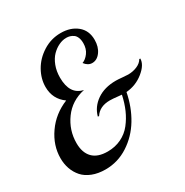

<svg xmlns="http://www.w3.org/2000/svg" viewBox="-176 -892 1010 1051"><g transform="rotate(-30 329.5 -367.0)"><path d="M652.8 -413.1H659.2Q659.2 -374 611.3 -335.4Q563.5 -296.9 502 -292Q485.4 -206.1 443.6 -136.7Q401.9 -67.4 335.9 -24.7Q270 18.1 191.9 18.1Q145.5 18.1 109.4 3.9Q73.2 -10.3 51.5 -34.9Q29.8 -59.6 18.8 -90.8Q7.8 -122.1 7.8 -158.2Q7.8 -238.8 57.9 -310.5Q107.9 -382.3 192.9 -417Q131.8 -460.4 131.8 -537.1Q131.8 -588.9 159.4 -637.9Q187 -687 238.3 -719.5Q289.6 -752 351.1 -752Q413.1 -752 453.6 -719Q494.1 -686 494.1 -627Q494.1 -582.5 472.4 -552.7Q450.7 -522.9 419.9 -522.9Q393.1 -522.9 373 -549.8Q395 -557.6 413.1 -582Q431.2 -606.4 431.2 -642.1Q431.2 -663.1 425 -678Q418.9 -692.9 408.4 -700.2Q397.9 -707.5 387.2 -710.7Q376.5 -713.9 363.8 -713.9Q340.8 -713.9 316.9 -702.6Q293 -691.4 272.5 -670.7Q252 -649.9 239 -616.2Q226.1 -582.5 226.1 -542Q226.1 -434.6 306.2 -418Q221.2 -399.9 173.1 -333.7Q125 -267.6 125 -186Q125 -126 156.5 -93.5Q188 -61 251 -61Q298.3 -61 337.2 -79.8Q376 -98.6 402.1 -131.8Q428.2 -165 445.6 -204.6Q462.9 -244.1 473.1 -292Q464.8 -292.5 449.7 -294.2Q434.6 -295.9 422.4 -296.9Q410.2 -297.9 399.9 -297.9Q335 -297.9 306.2 -252.9L298.8 -253.9Q313.5 -308.1 361.8 -341.6Q410.2 -375 481.9 -375Q496.1 -375 521 -372.6Q545.9 -370.1 558.1 -370.1Q587.9 -370.1 614.3 -381.1Q640.6 -392.1 652.8 -413.1Z"/></g></svg>

Font: Lobster Two
Style: Italic
Weight: 400
Designer: Pablo Impallari
Foundry: Pablo Impallari. www.impallari.com
Version: Version 1.006